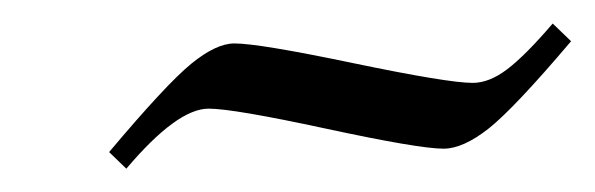

<svg xmlns="http://www.w3.org/2000/svg" viewBox="-20 -314 508 164"><path d="M73.2 -184.1Q122.1 -242.2 143.3 -259.5Q164.6 -276.9 180.2 -276.9Q201.2 -276.9 282 -260Q362.8 -243.2 383.8 -243.2Q397.9 -243.2 413.3 -254.9Q428.7 -266.6 452.1 -293.9L467.8 -278.8Q419.4 -221.7 397.5 -204.3Q375.5 -187 358.9 -187Q337.9 -187 258.5 -204.1Q179.2 -221.2 158.2 -221.2Q131.3 -221.2 87.9 -169.9Z"/></svg>

Font: Dehuti Alt
Style: Bold-Italic
Weight: 700
Version: Version 1.2